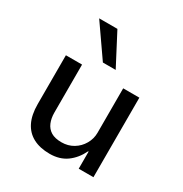

<svg xmlns="http://www.w3.org/2000/svg" viewBox="-177 -895 991 1039"><g transform="rotate(30 318.5 -375.5)"><path d="M278 9Q217 9 174.5 -13.5Q132 -36 110 -80.5Q88 -125 88 -192V-497H189V-197Q189 -162 200.5 -134.5Q212 -107 236.5 -92Q261 -77 302 -77Q343 -77 375.5 -96.5Q408 -116 427 -149Q446 -182 446 -219V-497H547V0H455V-107H452Q426 -53 383 -22Q340 9 278 9ZM281 -563 144 -760H258L361 -563Z"/></g></svg>

Font: Nunito Sans 7pt Medium
Style: Regular
Weight: 500
Designer: Vernon Adams
Foundry: Vernon Adams
Version: Version 3.101;gftools[0.9.27]